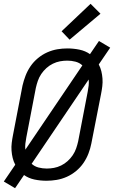

<svg xmlns="http://www.w3.org/2000/svg" viewBox="-22 -936 598 1007"><path d="M57 51 -2 16 58 -72Q49 -89 44.5 -107.5Q40 -126 38.5 -146Q37 -166 39.5 -186.5Q42 -207 46 -227L96 -487Q102 -513 112 -539Q122 -565 138 -588.5Q154 -612 177 -631Q200 -650 226 -661.5Q252 -673 278.5 -677.5Q305 -682 331 -682Q364 -682 395 -675.5Q426 -669 450 -652L497 -721L556 -686L496 -598Q505 -581 509.5 -562.5Q514 -544 515.5 -524Q517 -504 514.5 -483.5Q512 -463 508 -443L457 -183Q452 -157 442 -131Q432 -105 416 -81.5Q400 -58 377 -39Q354 -20 328 -8.5Q302 3 275 7.5Q248 12 222 12Q189 12 158.5 5.5Q128 -1 104 -18ZM111 -151 410 -593Q395 -607 374 -612.5Q353 -618 331 -618Q312 -618 293 -614.5Q274 -611 255.5 -602Q237 -593 221.5 -579Q206 -565 194.5 -548Q183 -531 176.5 -512Q170 -493 166 -475L116 -215Q113 -199 111 -182.5Q109 -166 111 -151ZM223 -52Q242 -52 261 -55.5Q280 -59 298.5 -68Q317 -77 332.5 -91Q348 -105 359.5 -122Q371 -139 377.5 -158Q384 -177 388 -195L438 -455Q441 -471 443 -487.5Q445 -504 443 -519L144 -77Q159 -63 180 -57.5Q201 -52 223 -52ZM343 -728 301 -772 453 -916 505 -864Z"/></svg>

Font: Lode
Style: Italic
Weight: 400
Italic angle: -11°
Monospace: yes
Designer: Belleve Invis
Foundry: Belleve Invis
Version: Version 29.2.0; ttfautohint (v1.8.3)